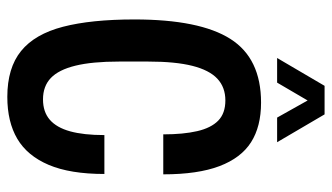

<svg xmlns="http://www.w3.org/2000/svg" viewBox="-216 -702 929 538"><g transform="rotate(90 249.0 -432.5)"><path d="M251 12Q170 12 122.5 -26.5Q75 -65 54.5 -144Q34 -223 34 -344Q34 -527 88.5 -613Q143 -699 267 -699Q334 -699 378 -671Q422 -643 445 -582.5Q468 -522 468 -425H356Q356 -481 347 -520Q338 -559 317.5 -579Q297 -599 261 -599Q224 -599 200 -576.5Q176 -554 164 -506.5Q152 -459 152 -383V-301Q152 -226 163.5 -179Q175 -132 198 -110Q221 -88 258 -88Q293 -88 315 -107Q337 -126 347.5 -164Q358 -202 358 -260H467Q467 -164 441.5 -104Q416 -44 368.5 -16Q321 12 251 12ZM142 -744 220 -877H300L378 -744H309L240 -867H283L211 -744Z"/></g></svg>

Font: Archivo ExtraCondensed SemiBold
Style: Regular
Weight: 600
Width: 2
Designer: Hector Gatti
Foundry: Omnibus-Type
Version: Version 2.001